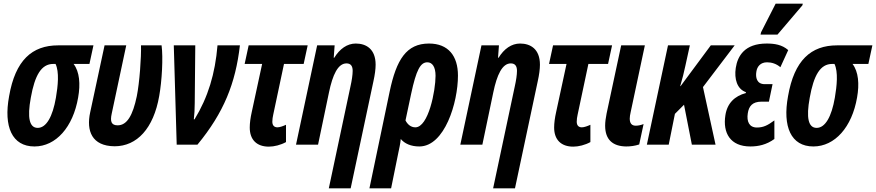

<svg xmlns="http://www.w3.org/2000/svg" viewBox="-20 -794 4809 1054"><path d="M169 10C287 10 381 -96 409 -259C422 -332 417 -400 384 -443H471L493 -545H299C156 -545 64 -463 30 -266C-1 -99 46 10 169 10ZM187 -92C141 -92 129 -148 149 -257C171 -381 207 -443 272 -443H285C306 -399 298 -322 287 -258C269 -153 234 -92 187 -92Z M609 9C732 9 823 -89 854 -267C869 -350 876 -478 867 -545H754C756 -480 746 -340 731 -266C709 -160 677 -106 626 -106C591 -106 584 -127 593 -169L673 -545H554L475 -177C453 -76 484 8 609 9Z M950 0H1064C1209 -176 1273 -337 1297 -545H1174C1161 -389 1122 -260 1048 -139H1044C1047 -165 1049 -194 1049 -228L1052 -545H934Z M1456 11C1485 11 1521 2 1550 -14V-109C1535 -102 1516 -95 1503 -95C1484 -95 1475 -107 1475 -126C1475 -139 1477 -151 1480 -165L1539 -443H1647L1669 -545H1345L1323 -443H1419L1362 -179C1355 -148 1351 -118 1351 -94C1351 -27 1389 11 1456 11Z M1904 -320 1785 240H1905L2030 -348C2038 -384 2042 -415 2042 -439C2042 -525 1990 -555 1933 -555C1886 -555 1845 -526 1815 -477H1812L1817 -545H1721L1605 0H1726L1786 -287C1806 -383 1835 -446 1882 -446C1906 -446 1916 -431 1916 -405C1916 -383 1911 -351 1904 -320Z M2119 -291 2008 240H2127L2166 48C2171 24 2178 -6 2180 -31C2201 -6 2235 10 2282 10C2421 10 2494 -231 2494 -379C2494 -487 2441 -555 2335 -555C2211 -555 2156 -467 2119 -291ZM2260 -95C2234 -95 2216 -113 2206 -133L2237 -279C2265 -410 2288 -452 2326 -452C2353 -452 2371 -427 2371 -378C2371 -296 2332 -95 2260 -95Z M2806 -320 2687 240H2807L2932 -348C2940 -384 2944 -415 2944 -439C2944 -525 2892 -555 2835 -555C2788 -555 2747 -526 2717 -477H2714L2719 -545H2623L2507 0H2628L2688 -287C2708 -383 2737 -446 2784 -446C2808 -446 2818 -431 2818 -405C2818 -383 2813 -351 2806 -320Z M3127 11C3156 11 3192 2 3221 -14V-109C3206 -102 3187 -95 3174 -95C3155 -95 3146 -107 3146 -126C3146 -139 3148 -151 3151 -165L3210 -443H3318L3340 -545H3016L2994 -443H3090L3033 -179C3026 -148 3022 -118 3022 -94C3022 -27 3060 11 3127 11Z M3417 10C3441 10 3465 7 3489 -1L3513 -113C3498 -107 3483 -104 3470 -104C3448 -104 3437 -117 3437 -143C3437 -153 3439 -164 3442 -178L3520 -545H3390L3310 -171C3305 -146 3302 -124 3302 -104C3302 -27 3344 9 3417 10Z M3531 0H3651L3685 -169L3735 -219L3778 0H3908L3839 -316L4013 -545H3882L3716 -321H3714C3726 -362 3735 -397 3742 -431L3767 -545H3647Z M4155 -604H4248L4385 -765L4387 -774H4238L4158 -617ZM4099 10C4142 10 4187 1 4231 -31V-133C4193 -105 4170 -94 4135 -94C4093 -94 4078 -127 4085 -172C4091 -211 4110 -236 4161 -236H4201L4221 -332H4178C4134 -332 4127 -369 4132 -400C4136 -429 4155 -452 4191 -452C4216 -452 4242 -444 4264 -425L4307 -519C4273 -549 4231 -555 4189 -555C4068 -555 4029 -487 4019 -421C4010 -361 4026 -305 4075 -288L4074 -283C4014 -267 3972 -228 3962 -161C3947 -64 3989 10 4099 10Z M4445 10C4563 10 4657 -96 4685 -259C4698 -332 4693 -400 4660 -443H4747L4769 -545H4575C4432 -545 4340 -463 4306 -266C4275 -99 4322 10 4445 10ZM4463 -92C4417 -92 4405 -148 4425 -257C4447 -381 4483 -443 4548 -443H4561C4582 -399 4574 -322 4563 -258C4545 -153 4510 -92 4463 -92Z"/></svg>

Font: Noto Sans ExtraCondensed
Style: Bold Italic
Weight: 700
Width: 2
Italic angle: -12°
Designer: Monotype Design Team
Foundry: Monotype Imaging Inc.
Version: Version 2.013